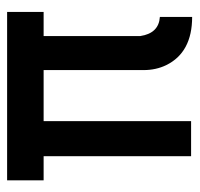

<svg xmlns="http://www.w3.org/2000/svg" viewBox="-30 -516 550 529"><g transform="rotate(-90 244.5 -251.0)"><path d="M12.7 -405.3V-505.9H476.6V-405.3H410.2V-138.7Q418 -87.9 462.9 -85V3.9Q365.2 3.9 330.1 -67.4Q316.4 -95.7 316.4 -129.9V-405.3H175.8V1H79.1V-405.3Z"/></g></svg>

Font: Post No Bills Colombo
Style: Bold
Weight: 700
Designer: Kosala Senevirathne, Siva Puranthara, Lasantha Premarathna, Tharique Azeez
Foundry: Mooniak
Version: Version 1.220 ; ttfautohint (v1.6)